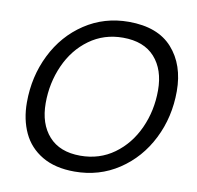

<svg xmlns="http://www.w3.org/2000/svg" viewBox="-85 -861 981 958"><g transform="rotate(10 405.5 -381.5)"><path d="M60 -289Q60 -420 115 -531Q170 -642 269 -707.5Q368 -773 492 -773Q639 -773 713 -690Q787 -607 787 -473Q787 -342 731.5 -231.5Q676 -121 577 -55.5Q478 10 353 10Q255 10 189 -29Q123 -68 91.5 -135.5Q60 -203 60 -289ZM694 -461Q694 -566 638.5 -628Q583 -690 477 -690Q381 -690 307 -636.5Q233 -583 193 -493.5Q153 -404 153 -302Q153 -197 208.5 -135Q264 -73 368 -73Q465 -73 539 -126.5Q613 -180 653.5 -269Q694 -358 694 -461Z"/></g></svg>

Font: Open Sauce One
Style: Italic
Weight: 400
Italic angle: -10°
Designer: Alfredo Marco Pradil
Foundry: Creative Sauce Fz LLC
Version: Version 1.477